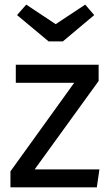

<svg xmlns="http://www.w3.org/2000/svg" viewBox="-20 -805 472 825"><path d="M346.2 -785.2 384.8 -740.2 250 -627H189L53.2 -740.2L92.8 -785.2L219.2 -701.2ZM403.8 -526.9V-457L128.9 -77.1H407.2L396 0H24.9V-68.8L298.8 -449.2H47.9V-526.9Z"/></svg>

Font: FiraGO
Style: Regular
Weight: 400
Designer: bBox Type
Foundry: bBox Type GmbH
Version: Version 1.001;PS 001.001;hotconv 1.0.88;makeotf.lib2.5.64775